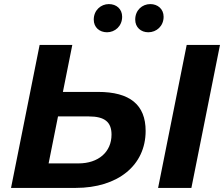

<svg xmlns="http://www.w3.org/2000/svg" viewBox="-20 -920 1097 940"><path d="M504 -762C543 -762 578 -792 578 -838C578 -876 550 -900 513 -900C474 -900 439 -870 439 -824C439 -786 467 -762 504 -762ZM706 -762C746 -762 781 -792 781 -838C781 -876 752 -900 716 -900C676 -900 642 -870 642 -824C642 -786 670 -762 706 -762ZM460 -470H288L334 -700H174L34 0H350C558 0 693 -111 693 -279C693 -407 616 -470 460 -470ZM754 0H917L1057 -700H894ZM364 -120H218L264 -350H415C492 -350 526 -323 526 -261C526 -176 462 -120 364 -120Z"/></svg>

Font: AWKNG-Font
Style: Bold Italic
Weight: 700
Italic angle: -11.3°
Designer: Awakening Church
Foundry: Awakening Church
Version: Version 1.700;PS 001.700;hotconv 1.0.88;makeotf.lib2.5.64775